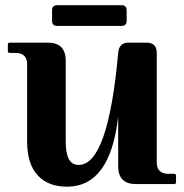

<svg xmlns="http://www.w3.org/2000/svg" viewBox="-20 -699 698 729"><path d="M197.3 -679.2H441.4Q460.9 -679.2 460.9 -659.7V-620.1Q460.9 -600.6 441.4 -600.6H197.3Q177.7 -600.6 177.7 -620.1V-659.7Q177.7 -679.2 197.3 -679.2ZM497.1 0Q428.7 0 428.7 -67.4V-256.8Q398.9 9.8 234.4 9.8Q164.6 9.8 125 -31.2Q83 -74.7 83 -161.1V-454.1Q83 -498 39.1 -498H17.1Q9.8 -498 9.8 -505.4V-529.8Q9.8 -537.1 17.1 -537.1H161.1Q229.5 -537.1 229.5 -468.8V-161.1Q229.5 -118.7 240.7 -96.2Q252.4 -72.8 278.8 -72.8Q390.6 -72.8 428.7 -498.5Q432.1 -537.1 467.8 -537.1H536.1Q575.2 -537.1 575.2 -498.5V-83Q575.2 -39.1 619.1 -39.1H641.1Q648.4 -39.1 648.4 -31.7V-7.3Q648.4 0 641.1 0Z"/></svg>

Font: Simply Serif
Style: Bold
Weight: 700
Designer: Wojciech Kalinowski "wmk69" (wmk69@o2.pl)
Foundry: Wojciech Kalinowski "wmk69" (wmk69@o2.pl)
Version: Version 1.0.0; 2022-02-18